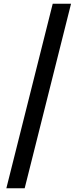

<svg xmlns="http://www.w3.org/2000/svg" viewBox="-20 -825 428 1027"><path d="M262 -805H360L112 182H14Z"/></svg>

Font: `nÑOS-|
Style: Bold
Weight: 700
Designer: Ryoko NISHIZUKA ¬âXZm¬º[P (kana & ideographs); Paul D. Hunt (Latin, Greek & Cyrillic); Wenlong ZHANG _ e¬á¬ü¬ô (bopomof
Foundry: Adobe Systems Incorporated
Version: Version 1.00 June 24, 2014, initial release